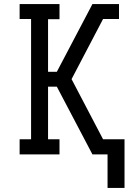

<svg xmlns="http://www.w3.org/2000/svg" viewBox="-20 -755 640 939"><path d="M589 164H506V0H432L258 -331H215V-74H271V0H76V-74H132V-662H76V-735H271V-661H215V-404H258L432 -735H562V-662H484L330 -368L484 -74H589Z"/></svg>

Font: Iosevka Curly Slab Extended
Style: Regular
Weight: 400
Width: 7
Monospace: yes
Designer: Belleve Invis
Foundry: Belleve Invis
Version: Version 11.1.0; ttfautohint (v1.8.3)